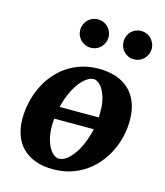

<svg xmlns="http://www.w3.org/2000/svg" viewBox="-110 -807 773 902"><g transform="rotate(15 276.5 -355.5)"><path d="M522 -303.2Q522 -263.7 513.2 -225.1Q504.4 -186.5 487.3 -151.6Q470.2 -116.7 445.3 -86.7Q420.4 -56.6 388.2 -34.7Q356 -12.7 316.7 -0.2Q277.3 12.2 231.9 12.2Q180.7 12.2 143.1 -2.4Q105.5 -17.1 80.8 -42.7Q56.2 -68.4 44.2 -103.8Q32.2 -139.2 32.2 -181.2Q32.2 -220.2 40.8 -259Q49.3 -297.9 65.7 -333.5Q82 -369.1 106.4 -399.4Q130.9 -429.7 162.8 -452.1Q194.8 -474.6 234.1 -487.3Q273.4 -500 319.8 -500Q365.7 -500 403.1 -487.5Q440.4 -475.1 466.8 -450.4Q493.2 -425.8 507.6 -388.9Q522 -352.1 522 -303.2ZM176.8 -219.2Q175.8 -210.9 175.3 -202.1Q174.8 -193.4 174.8 -185.1Q174.8 -146.5 182.4 -119.4Q189.9 -92.3 200.9 -75.4Q211.9 -58.6 223.6 -50.8Q235.4 -43 244.1 -43Q264.2 -43 283.2 -57.4Q302.2 -71.8 318.8 -95.9Q335.4 -120.1 348.4 -152.1Q361.3 -184.1 369.1 -219.2ZM377.9 -307.1Q377.9 -343.8 370.6 -370.1Q363.3 -396.5 352.8 -413.6Q342.3 -430.7 330.3 -438.7Q318.4 -446.8 309.1 -446.8Q292 -446.8 273.7 -433.8Q255.4 -420.9 239 -398.4Q222.7 -376 209 -345.2Q195.3 -314.5 187 -278.8H377Q377.9 -285.6 377.9 -293ZM324.2 -653.8Q324.2 -639.6 318.8 -627.2Q313.5 -614.7 304.2 -605.2Q294.9 -595.7 282.2 -590.3Q269.5 -585 255.4 -585Q241.2 -585 228.5 -590.3Q215.8 -595.7 206.5 -605.2Q197.3 -614.7 191.9 -627.2Q186.5 -639.6 186.5 -653.8Q186.5 -668 191.9 -680.7Q197.3 -693.4 206.5 -702.9Q215.8 -712.4 228.5 -717.8Q241.2 -723.1 255.4 -723.1Q269.5 -723.1 282.2 -717.8Q294.9 -712.4 304.2 -702.9Q313.5 -693.4 318.8 -680.7Q324.2 -668 324.2 -653.8ZM534.2 -653.8Q534.2 -639.6 528.8 -627.2Q523.4 -614.7 514.2 -605.2Q504.9 -595.7 492.2 -590.3Q479.5 -585 465.3 -585Q451.2 -585 438.7 -590.3Q426.3 -595.7 417 -605.2Q407.7 -614.7 402.6 -627.2Q397.5 -639.6 397.5 -653.8Q397.5 -668 402.6 -680.7Q407.7 -693.4 417 -702.9Q426.3 -712.4 438.7 -717.8Q451.2 -723.1 465.3 -723.1Q479.5 -723.1 492.2 -717.8Q504.9 -712.4 514.2 -702.9Q523.4 -693.4 528.8 -680.7Q534.2 -668 534.2 -653.8Z"/></g></svg>

Font: Charis SIL CyrE
Style: Bold Italic
Weight: 700
Italic angle: -11°
Foundry: SIL International
Version: Version 5.000